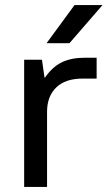

<svg xmlns="http://www.w3.org/2000/svg" viewBox="-20 -735 423 755"><path d="M75 -500H145L155 -430H157Q186 -472 223 -490Q260 -508 313 -508H360V-426H305Q237 -426 201 -391Q165 -356 165 -295V0H75ZM273 -715H383L253 -565H163Z"/></svg>

Font: PT Root UI Medium
Style: Regular
Weight: 500
Designer: Vitaly Kuzmin
Foundry: ParaType Ltd.
Version: Version 2.001G